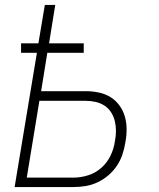

<svg xmlns="http://www.w3.org/2000/svg" viewBox="-20 -755 640 775"><path d="M39 0 129 -542H65V-580H135L161 -735H203L178 -580H318V-542H171L146 -387H327Q353 -387 379 -381.5Q405 -376 426 -363Q447 -350 462 -329.5Q477 -309 484 -284.5Q491 -260 491 -233Q491 -206 486 -180Q482 -155 474 -131Q466 -107 451.5 -85.5Q437 -64 417 -47Q397 -30 373.5 -19Q350 -8 325.5 -4Q301 0 276 0ZM88 -38H276Q306 -38 336 -47.5Q366 -57 389.5 -78Q413 -99 426.5 -127.5Q440 -156 444 -186Q448 -206 448 -226.5Q448 -247 443.5 -266Q439 -285 428.5 -301.5Q418 -318 402 -328.5Q386 -339 366.5 -343.5Q347 -348 327 -348H139Z"/></svg>

Font: Iosevka SS04 XLt Ex Obl
Style: Regular
Weight: 200
Width: 7
Italic angle: -9°
Monospace: yes
Designer: Belleve Invis
Foundry: Belleve Invis
Version: Version 19.0.0; ttfautohint (v1.8.4)